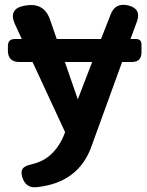

<svg xmlns="http://www.w3.org/2000/svg" viewBox="-20 -581 616 802"><path d="M73 159Q66 136 74.5 124Q83 112 106 107Q155 96 186 70Q230 33 252 -29L116 -322H61Q13 -322 13 -370V-389Q13 -418 42 -418H71L42 -481Q14 -544 81 -557L88 -558Q164 -571 189 -499L217 -418H402L442 -520Q461 -572 517 -558Q571 -544 552 -491L525 -418H548Q571 -418 571 -395V-363Q571 -322 531 -322H490L363 28Q309 183 132 201Q87 205 73 159ZM251 -322 305 -166 365 -322Z"/></svg>

Font: MaokenZhuyuanTi
Style: Regular
Weight: 400
Designer: Fontworks Inc & LongZhuTi team: ZERO子、时光羊、荆南、频凡、刘鹏、Little White Dog、帆影Magmeta、奈白不弍、白日月球、ChaoTawei、雨三（排名不分先后）
Version: Version 1.000; 20230222